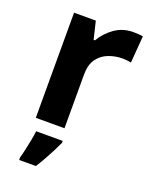

<svg xmlns="http://www.w3.org/2000/svg" viewBox="-145 -636 744 937"><g transform="rotate(20 227.0 -167.5)"><path d="M383 -556Q394 -556 409 -555Q424 -554 433 -552L422 -412Q415 -414 401.5 -415.5Q388 -417 378 -417Q340 -417 305 -403.5Q270 -390 248.5 -360Q227 -330 227 -278V0H78V-546H191L213 -454H220Q244 -496 286 -526Q328 -556 383 -556ZM240 71Q230 93 217.5 117.5Q205 142 190.5 168Q176 194 159 221H72V208Q78 188 83.5 162Q89 136 94.5 109Q100 82 102 61H240Z"/></g></svg>

Font: Noto Sans Hanifi Rohingya
Style: Regular
Weight: 400
Designer: Monotype Design Team and DaltonMaag
Foundry: Google LLC
Version: Version 2.101